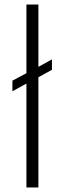

<svg xmlns="http://www.w3.org/2000/svg" viewBox="-20 -830 287 850"><path d="M97 0V-460L35 -426V-473L97 -506V-810H150V-534L210 -567V-521L150 -488V0Z"/></svg>

Font: Oswald ExtraLight
Style: Regular
Weight: 250
Designer: Vernon Adams
Foundry: Vernon Adams
Version: Version 4.103;gftools[0.9.33.dev8+g029e19f]